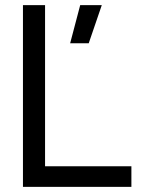

<svg xmlns="http://www.w3.org/2000/svg" viewBox="-20 -727 577 747"><path d="M69.3 -707H155.3V0H69.3ZM153.3 -80.1H491.2V0H153.3ZM252.9 -558.6 292 -707H376L325.2 -558.6Z"/></svg>

Font: Wanted Sans Std Variable
Style: Regular
Weight: 400
Designer: Original Design by Kil Hyung-jin and Kang Hanbin, Wanted Lab, Inc;
Foundry: Wanted Lab, Inc.
Version: Version 1.003;Glyphs 3.2 (3227)